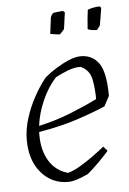

<svg xmlns="http://www.w3.org/2000/svg" viewBox="-49 -677 485 724"><g transform="rotate(-5 193.5 -315.5)"><path d="M180 9Q118 9 78 -38Q38 -85 38 -162Q38 -202 51 -243.5Q64 -285 84.5 -322.5Q105 -360 129 -390Q147 -406 172.5 -422Q198 -438 223 -448.5Q248 -459 268 -459Q312 -459 336.5 -424.5Q361 -390 361 -301L341 -263Q292 -242 231 -222Q170 -202 87 -188Q87 -182 87 -175Q87 -118 111.5 -78Q136 -38 182 -25Q202 -30 227 -44.5Q252 -59 277 -77Q302 -95 323 -112L338 -95Q324 -79 301 -55.5Q278 -32 256 -14Q235 -4 215 2.5Q195 9 180 9ZM168 -388Q137 -354 116 -306.5Q95 -259 89 -211Q152 -225 206.5 -246.5Q261 -268 312 -293Q312 -332 305 -368Q298 -404 264 -419Q242 -420 216 -410Q190 -400 168 -388ZM303 -559Q304 -576 306 -596.5Q308 -617 310 -631Q328 -639 356 -640L361 -634Q358 -614 354.5 -593Q351 -572 350 -568Q347 -565 343.5 -559.5Q340 -554 337 -552Q332 -552 320.5 -553.5Q309 -555 303 -559ZM161 -553 169 -616Q170 -619 173 -623.5Q176 -628 178 -630Q183 -632 195 -633Q207 -634 216 -635L223 -629Q222 -622 220 -608Q218 -594 216.5 -581.5Q215 -569 214 -566Q211 -563 205.5 -556.5Q200 -550 197 -548Q191 -548 178.5 -550Q166 -552 161 -553Z"/></g></svg>

Font: Labrada Lght
Style: Italic
Weight: 300
Italic angle: -7°
Designer: Mercedes Jáuregui
Foundry: Omnibus-Type Team
Version: Version 1.000; ttfautohint (v1.8.4.7-5d5b)